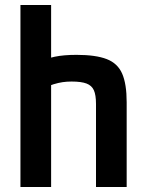

<svg xmlns="http://www.w3.org/2000/svg" viewBox="-20 -750 590 770"><path d="M365 -333Q365 -369 356.5 -388Q348 -407 327 -415Q306 -423 267 -423Q248 -423 231 -420.5Q214 -418 194.5 -412Q175 -406 145 -393L126 -497Q164 -515 199.5 -522.5Q235 -530 287 -530Q364 -530 408 -513Q452 -496 470 -454.5Q488 -413 488 -340V0H365ZM62 0V-730H185V0Z"/></svg>

Font: M PLUS Code Latin SemiExpanded SemiBold
Style: Regular
Weight: 600
Width: 6
Designer: Coji Morishita
Foundry: UNDERFOREST DESIGN
Version: Version 1.002; ttfautohint (v1.8.3)